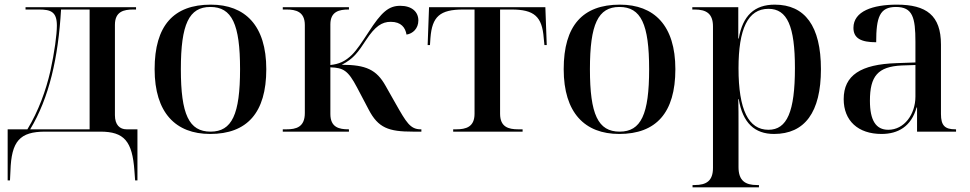

<svg xmlns="http://www.w3.org/2000/svg" viewBox="-20 -567 4178 827"><path d="M13 210H23L25 169C29 41 65 0 175 0H412C515 0 550 41 559 169L562 210H572V-10H525C496 -10 475 -29 475 -71V-460C475 -518 514 -526 554 -526H566V-536H90V-526H148C199 -526 225 -516 225 -457C225 -419 215 -343 197 -261C178 -178 146 -89 98 -10H13ZM110 -10C192 -146 231 -319 243 -526H366V-10Z M885 10C1044 10 1127 -81 1127 -269C1127 -457 1036 -547 888 -547C728 -547 646 -457 646 -269C646 -81 737 10 885 10ZM887 0C794 0 759 -74 759 -269C759 -463 794 -537 886 -537C979 -537 1014 -463 1014 -269C1014 -74 979 0 887 0Z M1198 0H1483V-10H1481C1441 -10 1403 -18 1403 -76V-277C1459 -275 1479 -264 1518 -190L1568 -95C1609 -16 1654 0 1758 0H1795V-10H1792C1747 -10 1730 -40 1684 -121L1641 -197C1602 -267 1556 -288 1452 -288C1503 -314 1523 -343 1557 -395C1596 -454 1625 -473 1663 -473C1708 -473 1726 -448 1731 -418C1758 -422 1782 -444 1782 -479C1782 -516 1754 -542 1704 -542C1654 -542 1623 -515 1567 -428C1538 -384 1518 -353 1496 -331C1466 -302 1440 -291 1403 -287V-462C1403 -518 1442 -526 1481 -526H1483V-536H1198V-526H1214C1254 -526 1293 -517 1293 -459V-80C1293 -19 1255 -10 1214 -10H1198Z M1932 0H2231V-10H2212C2170 -10 2134 -20 2134 -77V-526H2183C2281 -526 2315 -496 2322 -403L2325 -373H2335L2329 -536H1828L1822 -373H1832L1834 -403C1841 -496 1875 -526 1975 -526H2024V-77C2024 -20 1987 -10 1945 -10H1932Z M2647 10C2806 10 2889 -81 2889 -269C2889 -457 2798 -547 2650 -547C2490 -547 2408 -457 2408 -269C2408 -81 2499 10 2647 10ZM2649 0C2556 0 2521 -74 2521 -269C2521 -463 2556 -537 2648 -537C2741 -537 2776 -463 2776 -269C2776 -74 2741 0 2649 0Z M2963 240H3249V230H3240C3190 230 3161 211 3161 153V-30C3161 -66 3161 -105 3160 -140H3162C3179 -37 3231 10 3314 10C3446 10 3516 -83 3516 -269C3516 -455 3447 -547 3317 -547C3230 -547 3179 -500 3162 -401H3160V-536H2962V-526H2972C3023 -526 3051 -508 3051 -453V156C3051 212 3023 230 2972 230H2963ZM3290 -8C3204 -8 3161 -94 3161 -273C3161 -442 3201 -529 3290 -529C3371 -529 3404 -454 3404 -274C3404 -86 3370 -8 3290 -8Z M3777 10C3848 10 3905 -22 3928 -104H3930V0H4098V-10H4095C4050 -10 4033 -26 4033 -76V-375C4033 -501 3970 -547 3843 -547C3740 -547 3656 -519 3656 -447C3656 -402 3689 -385 3754 -385C3754 -493 3769 -537 3839 -537C3911 -537 3923 -492 3923 -387V-298L3841 -295C3688 -290 3614 -243 3614 -140C3614 -47 3676 10 3777 10ZM3806 -8C3753 -8 3727 -48 3727 -133C3727 -239 3761 -280 3864 -285L3923 -287V-151C3923 -75 3875 -8 3806 -8Z"/></svg>

Font: Noto Serif Display Medium
Style: Regular
Weight: 500
Designer: Monotype Design Team
Foundry: Monotype Imaging Inc.
Version: Version 2.009